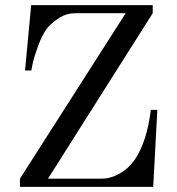

<svg xmlns="http://www.w3.org/2000/svg" viewBox="-20 -732 692 752"><path d="M78.1 -456.1 102.1 -711.9H578.1V-680.2L168 -32.2H377.9Q413.1 -32.2 448 -51.8Q482.9 -71.3 506.8 -105Q555.2 -175.3 570.8 -301.8H596.2L580.1 0H58.1V-32.2L472.2 -680.2H273.9Q240.7 -680.2 212.6 -662.4Q184.6 -644.5 165 -622.1Q145 -595.2 129.6 -553.2Q114.3 -511.2 108.6 -485.8Q103 -460.4 103 -456.1Z"/></svg>

Font: Flanker Steampunk
Style: Regular
Weight: 400
Designer: Alexey Kryukov, Leonardo Di Lena
Foundry: Alexey Kryukov, Leonardo Di Lena
Version: 1.210